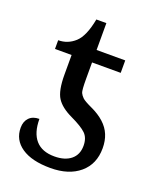

<svg xmlns="http://www.w3.org/2000/svg" viewBox="-127 -738 684 827"><g transform="rotate(20 215.0 -324.5)"><path d="M123 -479H46.9V-519Q90.3 -519 123 -548.8Q155.8 -578.6 170.9 -659.2H216.8V-536.1H348.1V-479H216.8V-403.8Q216.8 -351.1 221.7 -340.6Q226.6 -330.1 236.3 -320.8Q246.1 -311.5 281 -295.4Q315.9 -279.3 339.8 -257.6Q363.8 -235.8 375 -208.5Q386.2 -181.2 386.2 -147Q386.2 -74.2 336.7 -32.2Q287.1 9.8 203.1 9.8Q117.7 9.8 70.8 -22.2Q23.9 -54.2 23.9 -109.9Q23.9 -138.7 40.5 -155.8Q57.1 -172.9 86.9 -172.9Q86.9 -109.4 116 -76.2Q145 -43 202.1 -43Q250 -43 277.6 -65.4Q305.2 -87.9 305.2 -128.9Q305.2 -165 284.9 -184.6Q264.6 -204.1 214.4 -227.8Q164.1 -251.5 143.6 -283.4Q123 -315.4 123 -389.2Z"/></g></svg>

Font: Droid Serif
Style: Regular
Weight: 400
Designer: Monotype Design team
Foundry: Monotype Imaging Inc.
Version: Version 1.03